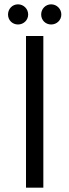

<svg xmlns="http://www.w3.org/2000/svg" viewBox="-20 -866 320 886"><path d="M63 -753C89 -753 110 -773 110 -799C110 -825 89 -846 63 -846C37 -846 17 -825 17 -799C17 -773 37 -753 63 -753ZM216 -753C242 -753 263 -773 263 -799C263 -825 242 -846 216 -846C190 -846 170 -825 170 -799C170 -773 190 -753 216 -753ZM100 0H180V-700H100Z"/></svg>

Font: Fixel Text Regular
Style: Regular
Weight: 400
Width: 4
Designer: AlfaBravo + MacPaw
Foundry: Kyrylo Tkachov, Marchela Mozhyna, Serhii Makarenko, Maria Weinstein, Zakhar Kryvoshyya
Version: Version 1.211